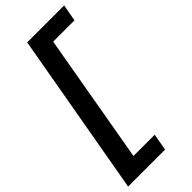

<svg xmlns="http://www.w3.org/2000/svg" viewBox="-333 -771 1001 1001"><g transform="rotate(-45 168.0 -270.0)"><path d="M-47.5 181.5H225L241.5 88.5H85L210.5 -629H367.5L384.5 -722H112Z"/></g></svg>

Font: Anybody UltraCondensed Thin SemiBold
Style: Italic
Weight: 600
Italic angle: -10°
Version: Version 1.111